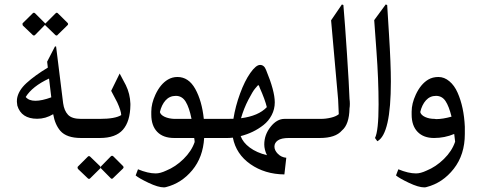

<svg xmlns="http://www.w3.org/2000/svg" viewBox="-20 -603 2104 839"><path d="M221.7 -450.2 176.3 -494.1 133.3 -450.2Q128.4 -445.3 123 -450.2L79.6 -491.7Q76.7 -499 79.6 -502L123 -544.9Q127.9 -549.8 133.3 -544.9L178.2 -500L223.1 -544.9Q228 -549.8 232.9 -544.9L274.9 -503.4Q280.3 -498 274.9 -492.7L231.4 -450.2Q230.5 -447.8 227.3 -447.8Q224.1 -447.8 221.7 -450.2ZM92.3 -179.2Q106 -162.6 134.5 -162.6Q163.1 -162.6 204.1 -177.7L194.3 -259.8Q121.1 -225.6 92.3 -179.2ZM334 -83.5H351.1V0H334Q271 0 243.7 -31.2Q220.2 -58.6 212.4 -104Q179.2 -84 142.6 -84Q73.2 -84 55.7 -141.6Q52.7 -160.2 54.2 -169.9Q59.1 -206.5 95.7 -240Q132.3 -273.4 189 -307.6L186 -333.5L220.2 -399.9H225.1L255.9 -151.9Q260.3 -119.6 277.1 -101.6Q293.9 -83.5 334 -83.5Z M422.4 123 463.9 80.6Q469.7 74.7 475.6 80.6L517.1 122.1Q522.9 127.9 517.1 133.8L473.6 175.8Q468.8 180.7 463.9 175.8L422.4 133.8Q417 128.4 422.4 123ZM417 133.8 374 176.3Q369.1 181.2 363.8 176.3L320.3 134.8Q317.4 127.9 320.3 125L363.8 81.5Q368.7 76.7 374 81.5L417 123Q419.4 125.5 419.4 129.2Q419.4 132.8 417 133.8ZM349.6 -83.5H416.5Q482.9 -83.5 509.8 -100.1Q508.8 -119.6 492.2 -155.8L465.8 -206.1L502.9 -281.7L529.8 -231Q548.3 -193.4 549.8 -149.9V-143.6Q548.8 -72.3 517.1 -36.1Q485.4 0 416.5 0H349.6Q334.5 0 321.8 -12.7Q309.1 -25.4 309.1 -41.7Q309.1 -58.1 321.3 -70.8Q333.5 -83.5 349.6 -83.5Z M678.7 -113.3Q682.1 -100.6 699.7 -92.5Q717.3 -84.5 741.2 -83.5H816.9Q807.1 -132.8 791.5 -158.4Q775.9 -184.1 748.5 -184.1Q721.2 -184.1 703.6 -164.6Q686 -145 678.7 -113.3ZM660.2 154.8Q680.2 154.8 706.1 142.6Q747.1 126 782 91.8Q816.9 57.6 830.6 17.6Q830.6 11.7 828.6 0H741.2Q692.9 0 667 -26.9Q641.1 -53.7 641.1 -102.5V-115.2Q641.1 -150.4 659.2 -189.5Q680.7 -235.8 713.9 -255.4Q732.9 -266.6 755.4 -266.6Q804.2 -266.6 833.3 -214.4Q862.3 -162.1 870.6 -83.5H940.4V0H872.1Q867.2 84 820.3 140.6Q773.4 197.3 706.1 214.4Q701.2 215.8 696.3 215.8Q670.9 215.8 628.9 195.8Q586.9 175.8 572.8 163.6L583 136.7Q626.5 154.8 660.2 154.8Z M1033.2 -86.4Q1109.4 -96.2 1146 -134.8Q1138.2 -167.5 1114.7 -220.2Q1113.3 -224.1 1112.8 -225.8Q1112.3 -227.5 1111.1 -229Q1109.9 -230.5 1109.6 -230.7Q1109.4 -231 1108.2 -230.7Q1106.9 -230.5 1106.4 -229.5Q1105 -227.5 1095 -216.3Q1085 -205.1 1065.2 -167Q1045.4 -128.9 1033.2 -86.4ZM1000 -84Q1008.8 -139.2 1029.1 -194.3Q1049.3 -249.5 1074 -284.4Q1098.6 -319.3 1116.5 -319.3Q1134.3 -319.3 1142.6 -297.4Q1180.7 -205.6 1180.7 -155.8Q1180.7 -126 1167.2 -100.1Q1153.8 -74.2 1131.3 -56.6Q1087.9 -22.5 1031.7 -8.3Q1041.5 19.5 1071.3 41.7Q1101.1 64 1146.5 75.2Q1134.8 50.8 1134.8 28.3Q1134.8 -14.2 1162.4 -48.8Q1189.9 -83.5 1223.1 -83.5H1325.7V0H1241.7Q1209.5 0 1194.3 10.5Q1179.2 21 1179.2 37.6Q1179.2 54.2 1194.3 69.3Q1209.5 84.5 1231 86.4L1222.7 159.2Q1137.2 158.2 1074.5 114.5Q1011.7 70.8 997.6 -1.5Q984.9 0 974.1 0H939Q923.3 0 910.9 -12.7Q898.4 -25.4 898.4 -41.5Q898.4 -57.6 910.9 -70.6Q923.3 -83.5 939 -83.5Q954.6 -83.5 971.4 -83.5Q988.3 -83.5 1000 -84Z M1324.7 -83.5H1382.3Q1404.3 -83.5 1426.5 -88.9Q1448.7 -94.2 1460.4 -104Q1460.4 -114.7 1457.5 -168.5L1426.8 -514.2L1474.1 -583.5L1480.5 -581.1Q1487.3 -503.9 1496.3 -366.2Q1505.4 -228.5 1507.3 -170.9Q1508.8 -160.2 1508.8 -149.2Q1508.8 -138.2 1507.3 -129.4Q1505.9 -59.1 1474.1 -32.7Q1446.3 0 1377.4 0H1324.7Q1309.1 0 1296.6 -12.7Q1284.2 -25.4 1284.2 -41.5Q1284.2 -57.6 1296.6 -70.6Q1309.1 -83.5 1324.7 -83.5Z M1688 -246.6Q1688 -17.1 1628.9 14.2L1618.7 0Q1634.3 -31.2 1634.3 -146.5Q1634.3 -254.9 1625 -379.9Q1615.7 -504.9 1615.2 -515.1L1665.5 -583.5L1671.9 -581.1Q1671.9 -580.6 1679.9 -452.1Q1688 -323.7 1688 -246.6Z M1878.9 -83.5 1885.7 -82.5Q1914.6 -82.5 1953.1 -93.3Q1941.9 -138.7 1926.8 -161.4Q1911.6 -184.1 1885.3 -184.1Q1858.9 -184.1 1841.3 -164.6Q1823.7 -145 1816.4 -113.3Q1819.8 -100.1 1837.6 -91.8Q1855.5 -83.5 1878.9 -83.5ZM1797.9 154.8Q1817.9 154.8 1843.8 142.6Q1884.8 126 1919.7 91.8Q1954.6 57.6 1968.3 17.6Q1968.3 16.1 1968.8 15.6Q1968.3 9.8 1966.8 -1Q1965.3 -11.7 1964.8 -17.6Q1922.9 0 1876.7 0Q1830.6 0 1804.7 -26.9Q1778.8 -53.7 1778.8 -102.5V-115.2Q1778.8 -150.4 1796.9 -189.5Q1818.4 -235.8 1851.6 -255.4Q1870.6 -266.6 1896 -266.6Q1921.4 -266.6 1943.6 -248Q1965.8 -229.5 1979.5 -198.2Q2007.3 -135.7 2011.2 -49.3V-17.6Q2011.2 72.8 1962.9 134.5Q1914.6 196.3 1843.8 214.4Q1838.9 215.8 1834 215.8Q1808.6 215.8 1766.6 195.8Q1724.6 175.8 1710.4 163.6L1720.7 136.7Q1764.2 154.8 1797.9 154.8Z"/></svg>

Font: Farbod
Style: Regular
Weight: 400
Designer: Mohammad Saleh Souzanchi
Foundry: http://font-store.ir
Version: Version:3.2.5;RFB:1.2.5;Building:2016-06-12 13:21:07.028780